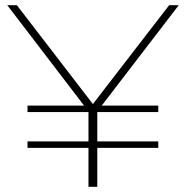

<svg xmlns="http://www.w3.org/2000/svg" viewBox="-20 -720 716 740"><path d="M321 0V-150H86V-175H321V-288H86V-313H304L8 -700H45L338 -319L632 -700H669L372 -313H590V-288H355V-175H590V-150H355V0Z"/></svg>

Font: Montserrat ExtraLight
Style: Regular
Weight: 200
Designer: Julieta Ulanovsky
Foundry: Julieta Ulanovsky
Version: Version 9.000; ttfautohint (v1.8.4.7-5d5b)